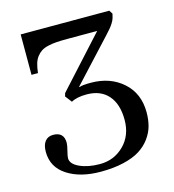

<svg xmlns="http://www.w3.org/2000/svg" viewBox="-106 -781 803 885"><g transform="rotate(-15 295.5 -338.5)"><path d="M44.9 -139.2Q44.9 -171.4 58.6 -188.7Q72.3 -206.1 97.2 -206.1Q148.9 -206.1 148.9 -154.8Q148.9 -143.1 142.6 -118.7Q136.2 -94.2 136.2 -84Q136.2 -56.2 176.3 -38.1Q216.3 -20 272 -20Q339.8 -20 387 -66.7Q434.1 -113.3 434.1 -188Q434.1 -263.2 397.7 -304.7Q361.3 -346.2 294.9 -346.2Q248 -346.2 221.2 -331.1L196.8 -362.8L201.2 -377.9L418 -616.2H275.9Q244.6 -616.2 223.4 -614.7Q202.1 -613.3 182.4 -608.6Q162.6 -604 150.4 -595.9Q138.2 -587.9 127.9 -574.7Q117.7 -561.5 112.3 -543.2Q106.9 -524.9 104 -499H73.2V-691.9H496.1L506.8 -674.8L502 -655.8Q499 -645 491 -632.3Q482.9 -619.6 475.3 -610.8Q467.8 -602.1 453.1 -585.9L271 -389.2L272.9 -387.2Q284.7 -393.1 327.1 -393.1Q419.9 -393.1 480.5 -339.1Q541 -285.2 541 -194.8Q541 -160.2 533 -130.4Q524.9 -100.6 504.9 -73.2Q484.9 -45.9 454.3 -26.6Q423.8 -7.3 376 3.9Q328.1 15.1 267.1 15.1Q169.4 15.1 107.2 -25.4Q44.9 -65.9 44.9 -139.2Z"/></g></svg>

Font: Heuristica
Style: Regular
Weight: 400
Version: Version 1.0.2